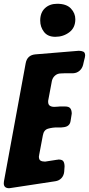

<svg xmlns="http://www.w3.org/2000/svg" viewBox="-65 -1002 471 1017"><path d="M228 -807Q188 -807 168 -833Q148 -859 148 -893Q148 -935 173 -958.5Q198 -982 238 -982Q287 -982 310.5 -957Q334 -932 334 -900Q334 -855 302 -831Q270 -807 228 -807ZM-9 -6H-11L-16 -5Q-45 -5 -45 -31Q-45 -39 -44 -42L71 -667Q79 -710 122 -714L352 -733Q366 -733 376 -728.5Q386 -724 386 -708Q386 -705 384 -695L383 -692Q381 -684 379 -675.5Q377 -667 375 -658Q370 -639 356 -627Q342 -615 323 -614H280L257 -613Q240 -613 227 -602Q214 -591 210 -574L191 -473Q190 -471 190 -463Q190 -448 199 -442Q208 -436 222 -436L241 -437Q244 -438 252 -438H280Q300 -438 307.5 -428Q315 -418 315 -400L309 -362Q305 -331 270 -328Q267 -327 260 -327H237Q213 -327 190 -320.5Q167 -314 162 -285L142 -179V-177L141 -173Q141 -156 150 -151Q159 -146 174 -146L238 -156H240L245 -157Q265 -157 271 -147Q277 -137 277 -120L275 -92Q273 -72 260.5 -58.5Q248 -45 228 -42Z"/></svg>

Font: Bangerz 2
Style: Regular
Weight: 400
Designer: vernon adams
Foundry: Vernon Adams
Version: Version 2.10;December 28, 2023;FontCreator 13.0.0.2683 64-bi